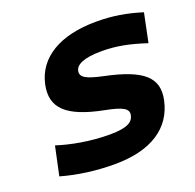

<svg xmlns="http://www.w3.org/2000/svg" viewBox="-122 -805 954 941"><g transform="rotate(-20 355.0 -335.0)"><path d="M679 -492 710 -642C630 -667 559 -679 474 -679C285 -679 162 -606 134 -475C110 -360 175 -294 365 -257C457 -239 484 -222 477 -190C471 -160 446 -136 349 -136C249 -136 151 -154 77 -178L45 -28C129 -4 224 9 321 9C513 9 626 -68 655 -202C679 -314 615 -374 419 -415C330 -434 302 -450 309 -483C315 -511 352 -534 450 -534C524 -534 591 -521 679 -492Z"/></g></svg>

Font: LT Wave Text Black Italic
Style: Regular
Weight: 900
Designer: Daniel Lyons
Version: Version 2.5 (Glyphs App)